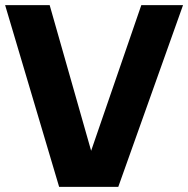

<svg xmlns="http://www.w3.org/2000/svg" viewBox="-28 -730 735 750"><path d="M524 -710H687L434 0H203L-8 -710H166L328 -141Z"/></svg>

Font: Livvic
Style: Bold
Weight: 700
Designer: Jacques Le Bailly, Baron von Fonthausen
Version: Version 1.001; ttfautohint (v1.8.2)